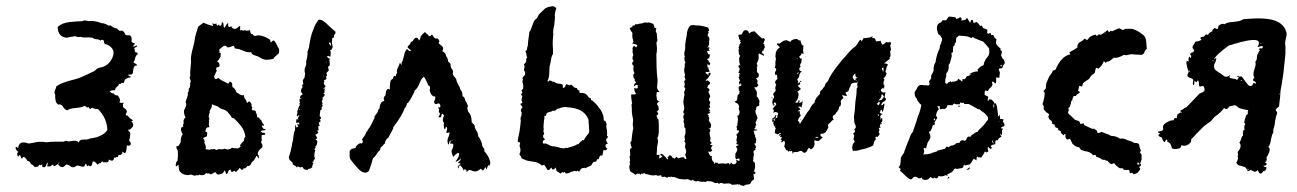

<svg xmlns="http://www.w3.org/2000/svg" viewBox="-20 -566 4228 626"><path d="M32 -80Q29 -87 33 -87Q35 -87 39 -83Q42 -110 73 -98L86 -100L101 -103Q119 -105 130 -102Q144 -104 157 -104H186Q188 -104 194 -107Q200 -105 206 -105L212 -106L218 -107Q233 -108 237 -101Q238 -111 252 -111H262Q269 -112 272 -114L288 -117Q296 -118 304 -122Q323 -130 330 -142Q329 -181 299 -211Q295 -210 289 -211L285 -213L281 -214Q277 -214 274 -210L273 -211Q272 -212 271 -213.5Q270 -215 269 -217Q265 -214 262 -217L259 -219L256 -221Q251 -218 243 -216L228 -214Q207 -213 199 -206Q194 -208 191 -211L188 -214L185 -219Q178 -228 170 -225Q162 -230 161 -240L160 -248V-258Q156 -262 159 -271L162 -278L164 -285Q179 -295 204 -302L226 -308Q240 -312 246 -315L266 -324L287 -334L291 -337L294 -340Q297 -343 303 -345Q333 -349 346 -377Q360 -407 328 -421Q318 -421 319 -433L316 -435L313 -436Q310 -438 308 -433Q303 -438 295 -438L288 -439Q284 -441 282 -443L272 -444H263Q251 -443 243 -446Q232 -444 226 -448L212 -446L198 -443Q169 -445 168 -478Q181 -491 206 -494L228 -496L249 -497Q252 -500 259 -499L265 -498L270 -497Q287 -500 313 -490Q317 -491 326 -487L333 -483Q337 -482 341 -483Q349 -475 362 -473Q363 -470 371 -465Q378 -468 382 -464Q387 -459 388 -454Q390 -451 395 -451H402Q411 -450 409 -429Q410 -428 415 -426L417 -425H419Q420 -424 419 -422Q418 -420 413 -415Q416 -414 420 -415L423 -417L426 -418Q428 -414 423 -412L420 -411L418 -409Q420 -399 420 -397L423 -395H426Q429 -394 429 -389Q424 -387 421 -378L419 -370Q417 -365 415 -364Q417 -360 421 -359L424 -357L427 -354L425 -352H422Q418 -352 418 -348Q416 -346 415 -342L414 -335Q414 -326 409 -323H399Q397 -320 402 -318L405 -317Q407 -315 405 -313Q402 -314 397 -312L393 -310L389 -308Q387 -306 386 -303L385 -299Q384 -298 382 -295Q376 -297 375 -294L373 -293Q371 -291 368 -293Q368 -291 366 -287L361 -283Q354 -276 356 -272Q342 -272 338 -268Q342 -262 351 -261Q355 -254 364 -255L367 -250L370 -245Q373 -237 369 -233Q376 -228 383 -232Q378 -218 384 -214L387 -212L390 -210Q392 -208 394 -202L392 -198L390 -193Q390 -188 397 -189Q399 -184 404 -180L409 -177L414 -173L408 -171Q417 -162 413 -153L409 -149L406 -146Q404 -142 399 -144Q397 -139 403 -136Q406 -131 404 -123L403 -115L401 -107Q408 -102 406 -95Q404 -89 394 -92Q393 -91 393 -85L392 -77Q391 -67 386 -67Q385 -67 384 -68L380 -72Q379 -71 379 -69L378 -65L376 -63L373 -61Q370 -60 366 -61Q366 -54 363 -54H359Q358 -54 356 -51Q353 -55 352 -51L351 -48L350 -45Q348 -42 345 -42Q342 -42 335 -46Q334 -37 329 -37H324Q320 -37 318 -36Q313 -44 308 -34H304Q299 -29 298 -29L293 -35Q288 -40 283 -40L281 -34L279 -27Q275 -21 269 -27Q264 -22 263 -26L262 -30Q260 -32 259 -32Q257 -30 255 -23Q250 -22 246 -23L243 -24L239 -25Q231 -28 226 -23Q218 -18 211 -23L205 -27L196 -30Q188 -21 183 -21Q176 -21 169 -31Q167 -31 165 -29L161 -26Q155 -21 153 -29Q150 -29 148 -27L147 -26L146 -25Q144 -22 133 -24Q137 -30 135 -36Q133 -34 132 -32L131 -29L130 -26Q126 -19 121 -21Q116 -22 118 -30L114 -28Q111 -27 110 -28Q108 -30 106 -26L105 -24L103 -23Q102 -23 94 -21L91 -24L88 -27Q85 -30 81 -31L79 -35L77 -38Q75 -40 69 -42Q67 -46 66 -47L61 -53Q54 -57 52 -48L49 -51L48 -55Q46 -60 44 -61L42 -58L39 -55Q36 -60 36 -64Q36 -69 41 -71Q35 -72 32 -80ZM173 -38Q170 -34 170 -32Q173 -32 173 -38Z M676 -224 690 -219Q695 -214 702 -211L709 -209L716 -206L722 -201L727 -195Q734 -187 736 -182L740 -181L743 -180L755 -168L766 -155Q778 -139 780 -120Q778 -119 776 -114V-111L775 -107Q767 -99 762 -92Q767 -89 762 -86L759 -84L755 -82L745 -83L735 -84Q734 -81 730 -80H726L724 -78L717 -80Q712 -82 709 -80L703 -79L697 -80Q690 -80 687 -77L683 -78L680 -80Q677 -81 673 -79Q671 -79 670 -80Q663 -76 650 -80Q654 -87 646 -101Q650 -105 642 -116L649 -119L655 -122V-127L656 -132Q654 -137 649 -137L651 -143L653 -148Q656 -152 663 -151Q661 -157 661 -158V-164Q663 -170 661 -173Q661 -174 662 -176Q663 -178 663 -179L662 -180V-182Q662 -185 660 -185L661 -189L662 -194Q662 -197 664 -199Q663 -202 664 -205L666 -209L669 -214Q671 -220 671 -226ZM828 -155 826 -156Q827 -156 827 -157Q829 -156 828 -155ZM884 -417 880 -425Q875 -434 872 -434Q869 -434 863 -427Q861 -433 860 -437Q842 -449 823 -451L818 -450L812 -449Q805 -449 804 -455Q799 -453 797 -459L796 -463L795 -468Q785 -464 778 -468Q774 -465 771 -467L767 -468Q765 -468 763 -466V-481Q760 -481 758 -479L754 -475Q748 -471 744 -472Q733 -475 735 -481Q727 -476 725 -479Q724 -480 724 -484V-491Q721 -490 717 -484L715 -480L712 -475Q711 -476 709 -480V-485Q709 -492 704 -494Q702 -486 701 -483Q697 -480 692 -486L689 -482L686 -485V-488L685 -490Q682 -487 679 -488L675 -489L672 -490L674 -485L675 -481Q661 -484 643 -492Q642 -491 640 -489.5Q638 -488 634 -485Q630 -482 626 -479L623 -468L619 -456Q616 -447 614 -431L610 -414L606 -398Q601 -378 603 -364L601 -342Q599 -328 601 -319Q597 -315 599 -310L601 -305L602 -300L600 -295V-288Q600 -281 595 -276Q597 -268 592 -264Q594 -258 590 -248L587 -240Q587 -239 586 -236Q586 -234 585 -233Q589 -227 586 -219L583 -212L580 -206Q579 -194 585 -183Q576 -176 579 -165L578 -162L577 -159Q576 -157 578 -153Q569 -152 570 -143Q570 -141 572 -135L574 -131L576 -128Q569 -122 569 -102L566 -97L564 -93Q561 -88 556 -90Q554 -84 557 -80L559 -76L560 -73V-57L559 -42Q553 -39 553 -25Q555 -23 557 -25L559 -27L562 -29L563 -19L564 -11Q569 -1 581 3Q594 7 601 3L606 4L611 6Q616 8 620 5Q626 7 632 3L633 5H640Q648 5 652 -2Q657 1 662 -1Q665 4 671 1L676 -2L682 -5Q687 3 691 3Q692 4 704 0Q708 -2 713 -11L715 -5L717 0Q720 4 723 -3L725 -9Q726 -11 730 -13Q731 -14 731.5 -13Q732 -12 732 -11L733 -9V-7Q737 -4 744 -9L747 -7L749 -5Q758 -13 762 -19Q769 -6 775 -18Q779 -16 782 -19L784 -22L787 -25Q796 -23 801 -37Q810 -43 816 -58Q817 -58 819 -56L820 -54Q821 -52 824 -49Q825 -59 820 -64Q821 -76 835 -85Q837 -90 835 -95Q833 -99 831 -102L833 -107Q835 -110 833 -112V-125L836 -126H840Q843 -125 845 -130L843 -132L842 -133H838Q835 -132 830 -138L836 -141H840Q844 -141 847 -145L839 -146L837 -149L835 -152Q833 -156 834 -157H836L838 -156Q839 -154 841 -159L838 -162L835 -166Q832 -170 832 -175Q828 -175 826 -180Q823 -184 818 -184Q819 -191 814 -200Q815 -204 810 -206H806L802 -207Q800 -209 801 -212L803 -216Q800 -218 800 -221V-227Q795 -235 794 -235Q791 -236 785 -230Q784 -237 782 -240L780 -242L779 -244Q775 -247 776 -254L774 -256Q768 -254 762 -258L756 -262L751 -265Q746 -279 738 -282L737 -287V-293Q736 -298 729 -300L727 -297L724 -293L718 -296Q714 -298 713 -299Q695 -307 693 -312L690 -311L687 -309Q684 -308 682 -308Q681 -309 679 -313L678 -317Q680 -322 687 -336Q684 -338 685 -341V-343L686 -346L689 -347H692Q695 -348 696 -351Q696 -363 688 -365L694 -373L699 -381V-386L700 -391Q699 -396 694 -394L695 -396L696 -399Q696 -401 694 -403L699 -408L704 -412Q709 -417 713 -417Q717 -417 723 -411Q729 -412 742 -417Q744 -414 746 -408Q749 -408 759 -406L772 -401Q787 -394 799 -396Q800 -389 809 -386L818 -383Q824 -381 825 -380Q836 -372 848 -371L860 -372L871 -374Q875 -381 880 -384L889 -392L890 -397V-402Q891 -406 888 -410Q885 -412 884 -417Z M923 -58Q927 -68 928 -75L930 -84L932 -93V-96L933 -100Q933 -104 935 -106Q935 -110 937 -124Q938 -135 942 -142Q942 -155 943 -160Q945 -156 947 -150L950 -152L953 -154Q949 -156 950 -163L953 -161L955 -159Q957 -161 956 -162L955 -164V-166H950Q947 -165 945 -167L946 -172V-177H950L953 -176Q953 -177 951 -181L954 -186L956 -190Q955 -192 952 -189L950 -187L949 -186Q947 -188 948 -192L949 -195L950 -198Q948 -204 952 -210L953 -214L954 -217Q956 -222 959 -224Q954 -227 955 -228L957 -229L959 -231Q955 -235 957 -243L959 -244L963 -245Q962 -246 960 -246Q959 -247 958 -247Q959 -256 966 -257Q967 -261 961 -267Q961 -272 963 -276L964 -279L966 -281Q968 -283 964 -289Q965 -290 967 -290L969 -291Q967 -301 967 -303L970 -309Q975 -314 973 -318Q976 -322 974 -330Q972 -336 974 -344L977 -351L979 -358Q977 -362 979 -370L981 -377L982 -383V-386L983 -390Q983 -395 982 -396L984 -401L986 -407Q989 -415 988 -417Q993 -446 997 -458L1001 -468L1005 -479Q1010 -490 1016 -498Q1022 -509 1045 -489L1053 -481L1062 -473Q1064 -471 1067 -468.5Q1070 -466 1071.5 -464.5Q1073 -463 1074 -463Q1074 -454 1069 -452Q1070 -449 1068 -445Q1067 -441 1063 -442V-435L1062 -429Q1062 -423 1064 -417Q1065 -414 1064 -410L1062 -407L1060 -403H1056Q1059 -398 1058 -392V-387L1057 -382Q1055 -380 1054 -382L1052 -383Q1049 -385 1046 -381L1050 -377L1053 -376L1055 -375V-372Q1054 -371 1054 -370L1055 -361V-352Q1049 -350 1050 -346L1051 -341L1052 -336L1050 -334L1048 -332L1044 -328L1045 -325L1046 -321Q1046 -317 1042 -316Q1049 -308 1036 -304Q1039 -299 1035 -295Q1035 -294 1038 -289L1040 -287Q1041 -286 1041 -283L1038 -280L1036 -279L1033 -276L1036 -277H1037L1041 -278Q1038 -275 1038 -272V-268Q1039 -264 1035 -261Q1035 -259 1037 -259H1039Q1038 -251 1032 -249V-242Q1030 -236 1029 -235L1030 -233L1031 -231Q1033 -229 1031 -227Q1029 -226 1031 -224L1032 -222V-220Q1027 -218 1029 -209Q1024 -207 1024 -205V-202Q1024 -199 1023 -198V-192Q1021 -189 1023 -187L1024 -186L1026 -184Q1029 -180 1022 -176L1024 -174L1026 -171Q1015 -165 1023 -157L1017 -154Q1019 -152 1018 -148V-145L1019 -142L1017 -141Q1015 -140 1014 -140Q1015 -138 1016.5 -136Q1018 -134 1018 -133Q1012 -128 1008 -127Q1013 -120 1014 -115Q1012 -113 1009 -112Q1009 -109 1013 -109Q1015 -107 1014 -100Q1013 -92 1008 -88Q1010 -86 1008 -83L1006 -81L1005 -78L1007 -77L1008 -76L1006 -69L1005 -63Q1004 -56 1007 -49Q1007 -48 1003 -44Q1004 -42 1002 -40L999 -38L997 -37Q999 -36 1000 -36Q1001 -35 1002 -35L999 -28Q997 -22 998 -20Q996 -20 993 -17L990 -16H988Q984 -15 983 -12Q969 -12 967 -21Q966 -21 966 -22Q960 -20 959 -20L957 -21L955 -22Q951 -25 946 -20Q946 -24 943 -25L939 -27Q933 -30 934 -36Q918 -47 923 -58ZM1052 -425Q1058 -417 1059 -416Q1061 -420 1056 -428Q1055 -428 1054 -427Q1053 -426 1052 -425ZM957 -211Q956 -211 954 -209L956 -208Q958 -210 957 -211ZM1044 -364V-362Q1045 -361 1046 -361L1045 -363ZM1035 -317Q1036 -318 1037 -318Q1035 -320 1034 -319Q1035 -318 1035 -317Z M1575 -25 1572 -28 1569 -21Q1567 -15 1567 -13L1563 -21L1560 -18L1559 -15Q1558 -13 1556 -11Q1552 -9 1548 -16Q1537 -7 1529 -7Q1524 -7 1512 -12Q1508 -12 1501 -5V-9Q1501 -12 1502 -12Q1502 -11 1498 -11L1496 -17L1495 -14Q1493 -12 1492 -10Q1490 -15 1486 -21Q1481 -27 1480 -27Q1477 -27 1475 -16Q1473 -20 1472 -23H1475V-27Q1488 -33 1474 -35Q1473 -36 1475 -38L1478 -40Q1483 -44 1482 -50Q1474 -39 1465 -39Q1473 -49 1476 -58Q1479 -67 1474 -67Q1468 -67 1458 -54L1456 -59L1454 -64Q1452 -72 1452 -74L1456 -83Q1458 -89 1458 -91Q1459 -95 1456 -97Q1453 -99 1448 -97Q1448 -101 1450 -107Q1447 -108 1445 -103L1444 -98L1443 -94Q1437 -101 1440 -114L1444 -124L1446 -135Q1435 -130 1435 -135L1436 -138L1437 -142Q1439 -146 1437 -151Q1432 -154 1432 -145Q1427 -145 1427 -154V-161Q1427 -164 1428 -165Q1423 -170 1424 -177L1425 -183L1428 -189Q1427 -191 1424 -194Q1423 -195 1422 -195L1420 -193L1419 -188Q1418 -181 1410 -184V-186L1411 -188Q1417 -195 1413 -198L1412 -199L1411 -201Q1410 -203 1412 -208L1411 -210L1410 -212Q1409 -215 1410 -218Q1412 -214 1414 -216Q1416 -216 1416 -220Q1416 -222 1414 -226Q1413 -229 1408 -229Q1398 -222 1395 -234Q1403 -251 1397 -252H1393L1389 -255Q1383 -260 1381 -272Q1383 -278 1382 -282Q1381 -286 1376 -288Q1371 -303 1362 -316Q1353 -309 1349 -297Q1342 -278 1332 -271Q1332 -267 1321 -247Q1311 -229 1307 -229Q1307 -227 1305 -221Q1303 -216 1300 -214Q1290 -187 1262 -151V-147L1254 -132L1246 -117Q1236 -111 1235 -98L1233 -97Q1231 -96 1231 -95L1228 -91Q1223 -86 1221 -85L1220 -81L1219 -77L1213 -71L1208 -64Q1203 -55 1196 -50Q1190 -27 1183 -9Q1177 -3 1171 -3Q1159 -3 1146 -18L1141 -24L1135 -31Q1127 -41 1126 -42Q1120 -48 1120 -57V-74L1127 -81Q1127 -80 1132 -82L1136 -83H1139Q1140 -90 1147 -95Q1154 -101 1160 -98Q1166 -105 1160 -111L1164 -117L1169 -124Q1174 -132 1175 -137Q1176 -137 1178 -139Q1179 -140 1179 -143Q1185 -149 1189 -157L1193 -165L1197 -173L1198 -176L1200 -179Q1202 -183 1201 -186Q1203 -189 1206.5 -194Q1210 -199 1211 -200L1212 -203L1213 -207Q1214 -211 1218 -213Q1217 -220 1221 -228Q1225 -236 1233 -237Q1228 -249 1237 -255V-258L1238 -263Q1238 -264 1238.5 -267Q1239 -270 1240 -271Q1244 -279 1251 -274V-284L1252 -295Q1253 -307 1261 -309L1262 -313L1264 -317Q1266 -320 1271 -317Q1270 -323 1275 -328Q1272 -334 1277 -345L1281 -353L1284 -362Q1290 -351 1290 -357Q1290 -358 1289 -361Q1293 -367 1294 -372L1297 -384Q1300 -400 1307 -406Q1308 -406 1310 -404L1312 -402L1313 -401L1314 -400H1316Q1318 -398 1320 -402Q1313 -407 1309 -411Q1308 -415 1317 -422Q1318 -430 1326 -432Q1331 -443 1338 -443Q1343 -443 1346 -434Q1348 -435 1350 -440L1351 -444L1352 -448L1358 -455L1366 -462Q1368 -457 1371 -456L1375 -453Q1376 -452 1378 -449Q1381 -447 1383 -449Q1385 -449 1385 -451Q1387 -453 1389 -453Q1395 -442 1399 -441L1402 -440L1404 -441Q1409 -441 1413 -431Q1407 -425 1417 -419Q1423 -415 1424 -412Q1426 -406 1422 -399Q1435 -393 1434 -383Q1440 -379 1441 -365Q1451 -359 1449 -351Q1449 -350 1451 -344L1455 -339Q1459 -334 1456 -326Q1458 -320 1460 -317L1464 -313L1467 -309Q1469 -299 1472 -294L1479 -281Q1479 -278 1481 -274L1484 -270Q1488 -265 1488 -252Q1495 -251 1497 -238Q1501 -234 1506 -220Q1503 -217 1504 -211L1505 -207L1506 -202Q1518 -192 1518 -167L1521 -164L1525 -160Q1529 -156 1528 -150L1531 -144L1535 -137Q1539 -130 1539 -122Q1543 -118 1548 -107Q1553 -94 1552 -91L1554 -87L1557 -83Q1561 -78 1559 -73Q1573 -59 1578 -39Q1580 -33 1575 -25ZM1454 -110 1452 -108Q1454 -106 1454.5 -106.5Q1455 -107 1454 -110ZM1377 -446 1376 -447Q1375 -446 1376 -446L1378 -444Q1378 -445 1377 -446ZM1480 -77 1478 -78Q1478 -77 1480 -77Z M1901 -137 1899 -131 1891 -121Q1885 -113 1884 -109H1879L1876 -106L1872 -103Q1867 -98 1866 -95L1865 -96H1863Q1860 -95 1858 -93Q1856 -92 1845 -88L1837 -86L1829 -83L1827 -84H1824Q1819 -81 1812 -83L1806 -84L1800 -86L1791 -88Q1788 -89 1782 -89L1774 -91L1767 -95L1760 -98H1750V-107L1752 -108L1757 -112L1752 -117L1751 -118V-126L1754 -128V-131L1752 -137V-143L1754 -146L1752 -147Q1752 -152 1752.5 -161Q1753 -170 1754 -175Q1756 -183 1755 -187V-189L1760 -188L1761 -192L1762 -196Q1764 -199 1772 -201L1777 -202L1782 -205H1789Q1791 -205 1791 -206Q1798 -213 1805 -213Q1812 -217 1824 -217L1833 -216L1843 -215Q1887 -209 1899 -175V-167L1900 -159Q1900 -147 1901 -143ZM1956 -111 1959 -115 1963 -120 1959 -123Q1960 -129 1959 -141L1958 -146L1957 -151Q1956 -155 1958 -161L1956 -166L1954 -171Q1953 -172 1951 -172Q1950 -173 1949 -173L1948 -178V-182L1947 -189Q1941 -204 1939 -207L1935 -212L1931 -217L1927 -223L1920 -230Q1913 -238 1907 -240L1906 -246L1904 -247H1901Q1894 -257 1889 -260Q1884 -263 1879 -263H1874L1869 -264V-271L1866 -272H1864Q1862 -278 1860 -279Q1854 -279 1850 -283L1846 -287L1842 -290L1836 -288L1831 -290Q1827 -292 1826 -291L1824 -288L1823 -284Q1821 -281 1817 -279Q1814 -281 1815 -284V-288L1813 -291Q1807 -293 1804 -293Q1794 -293 1786 -300Q1785 -299 1783 -299L1778 -302L1772 -304L1770 -302L1767 -300H1766L1765 -302Q1771 -312 1771 -334L1772 -350Q1773 -354 1774.5 -360.5Q1776 -367 1776 -368L1777 -374L1778 -379Q1780 -386 1783 -390V-406L1782 -422Q1782 -436 1784 -454Q1782 -464 1787 -484Q1790 -507 1789 -516Q1789 -527 1794 -539Q1787 -548 1777 -545L1767 -543L1758 -539Q1749 -531 1738 -520L1735 -515L1732 -509Q1728 -503 1725 -502Q1720 -497 1719 -492L1715 -481Q1710 -466 1706 -462Q1706 -461 1704.5 -450Q1703 -439 1702 -432L1701 -418L1700 -414L1699 -412L1698 -404L1697 -402H1696L1693 -399L1696 -391Q1696 -384 1699 -378Q1697 -376 1696 -376Q1696 -367 1695 -364L1692 -360L1688 -356Q1691 -351 1690 -347L1688 -337L1690 -334L1692 -332V-323L1690 -320L1687 -317L1685 -314L1683 -311Q1685 -309 1685 -306Q1684 -304 1684 -303Q1683 -302 1683 -301L1686 -289V-284V-278L1683 -274L1680 -270L1682 -268L1683 -265Q1680 -258 1678 -256L1681 -255L1683 -254L1682 -247L1680 -240L1681 -238L1682 -235Q1684 -232 1682 -230L1676 -227L1677 -226Q1678 -224 1680 -221.5Q1682 -219 1684 -217Q1679 -211 1678 -207Q1679 -206 1679 -202L1681 -199L1680 -189L1679 -186Q1676 -181 1678 -173L1677 -162L1674 -138L1669 -114L1668 -104L1676 -101L1674 -90Q1680 -75 1674 -65V-61Q1680 -56 1680 -50L1696 -43Q1703 -41 1718 -39Q1736 -37 1747 -26L1751 -28H1754L1756 -27L1765 -12H1768L1770 -11L1773 -15L1777 -19H1779Q1779 -15 1780 -14H1787L1788 -16Q1790 -18 1792 -20Q1794 -12 1795 -8L1802 -4L1808 0L1813 -5Q1815 -4 1816 -4L1818 -3L1821 -6L1823 -3L1825 0L1830 -1L1835 -2Q1839 -3 1839 -5L1855 -9L1857 -8L1859 -7L1862 -10L1865 -8L1868 -6L1872 -12L1876 -17L1886 -19L1888 -18L1889 -17Q1891 -19 1895 -21L1907 -26Q1912 -35 1915 -38L1920 -39H1924Q1926 -46 1927 -47H1932L1934 -53L1936 -58L1940 -59H1944L1946 -68L1947 -76H1954Q1959 -78 1960 -81L1958 -83L1956 -85Q1953 -89 1955 -95Q1958 -96 1962 -98Q1956 -105 1956 -111Z M2454 -392 2471 -384Q2472 -391 2463 -393Q2466 -396 2466 -401H2470V-404L2471 -407L2473 -410Q2475 -413 2472 -416Q2473 -420 2472 -421.5Q2471 -423 2468 -422Q2472 -430 2471 -431Q2475 -435 2473 -439Q2469 -444 2465 -440L2452 -452L2440 -464Q2427 -463 2422 -456Q2422 -457 2421 -460Q2421 -462 2420 -463Q2414 -471 2406 -466Q2401 -462 2399 -454L2392 -453Q2388 -453 2387 -449Q2389 -447 2389 -444L2390 -441Q2388 -439 2395 -434L2392 -431Q2394 -430 2396 -426Q2393 -425 2391 -420L2390 -416L2388 -412Q2390 -410 2389 -407L2388 -404L2389 -392Q2389 -387 2394 -384Q2389 -379 2390 -370L2391 -361L2394 -353L2391 -354L2389 -355L2388 -347Q2391 -344 2392 -342Q2390 -331 2387 -329Q2388 -329 2389 -328L2391 -327Q2393 -326 2395 -324H2389Q2393 -319 2388 -314Q2389 -312 2390.5 -308Q2392 -304 2393 -302Q2389 -301 2389 -295Q2391 -291 2393 -289Q2395 -295 2395 -296Q2399 -287 2395 -286L2391 -285L2388 -281L2389 -273L2392 -266H2390L2391 -263Q2391 -261 2389 -259Q2386 -258 2385 -255L2384 -248Q2384 -238 2380 -237L2376 -235L2375 -234L2379 -231L2382 -230L2387 -226L2389 -222L2390 -218L2389 -214V-210L2390 -207Q2394 -198 2387 -189H2384V-187Q2388 -180 2384 -162Q2386 -158 2381 -153Q2384 -149 2382 -141Q2386 -142 2388 -140.5Q2390 -139 2389 -136L2385 -131L2380 -126Q2385 -124 2382 -115L2381 -109Q2381 -104 2384 -103Q2380 -100 2381 -96L2389 -94Q2387 -92 2379 -88Q2386 -81 2383 -75L2381 -70L2377 -64L2378 -59L2377 -54Q2379 -47 2381 -46Q2387 -51 2391 -48V-44Q2391 -42 2390 -41L2387 -42L2385 -43Q2383 -45 2380 -44L2382 -38L2379 -33L2378 -32Q2378 -33 2377 -32Q2373 -29 2369 -31L2366 -33L2363 -37Q2362 -31 2358 -29Q2358 -32 2357 -33.5Q2356 -35 2354 -34L2350 -33L2346 -32Q2339 -34 2329 -33L2323 -32Q2320 -32 2319 -36Q2316 -34 2312 -37V-35L2311 -33Q2309 -31 2308 -31Q2311 -36 2304 -40L2305 -41Q2302 -41 2301 -48Q2300 -54 2301 -57L2298 -58H2295V-60L2293 -62L2292 -64L2290 -69Q2288 -70 2290 -72L2296 -71L2298 -72L2300 -73L2301 -75Q2302 -76 2302 -77Q2297 -80 2299 -85L2301 -89L2304 -93Q2296 -92 2295 -96Q2301 -98 2300 -101L2297 -104L2295 -107Q2298 -115 2294 -126V-130L2293 -133Q2293 -136 2296 -138Q2294 -140 2297 -144H2295L2293 -145Q2290 -145 2290 -147Q2295 -145 2298 -152Q2299 -158 2298 -162L2294 -168L2291 -173Q2293 -180 2292 -183L2290 -185Q2289 -186 2291 -190H2290L2288 -192Q2286 -194 2288 -195L2292 -196Q2294 -197 2296 -199L2293 -201H2290L2296 -204Q2292 -210 2290 -213Q2297 -214 2295 -220L2293 -225Q2294 -226 2295 -229Q2296 -232 2296 -233Q2296 -234 2295 -234L2294 -236L2293 -237L2292 -238Q2290 -244 2295 -249Q2296 -254 2294 -256L2293 -259L2292 -261Q2289 -265 2291 -270L2292 -271L2294 -272Q2292 -278 2285 -281Q2289 -284 2288 -288Q2295 -289 2295 -298L2292 -300L2289 -303Q2284 -305 2282 -301L2281 -305L2283 -306L2285 -308L2289 -312L2291 -316L2294 -320Q2298 -324 2296 -329Q2292 -329 2290 -327Q2289 -324 2290 -320L2287 -323L2283 -326Q2280 -328 2281 -332Q2287 -329 2295 -334Q2292 -335 2290 -341V-344L2288 -348L2286 -346L2285 -347L2286 -349L2288 -351L2286 -353Q2284 -354 2286 -356L2290 -355L2292 -353Q2297 -358 2295 -361L2292 -364L2290 -368Q2286 -372 2285 -374Q2291 -374 2293 -379L2294 -384L2295 -389Q2290 -387 2288 -392L2286 -396L2285 -400Q2293 -400 2294 -401Q2293 -402 2291 -405V-407L2293 -408Q2294 -410 2292 -412L2286 -411Q2292 -417 2292 -425V-432L2293 -439Q2293 -441 2291 -445L2289 -448L2286 -449L2288 -451V-455Q2288 -458 2291 -459L2288 -463Q2293 -465 2292 -469L2290 -473L2289 -476Q2264 -484 2251 -483Q2238 -485 2235 -484Q2228 -483 2223 -471L2220 -461L2219 -450L2216 -435L2214 -419V-409Q2214 -404 2212 -398Q2211 -395 2211 -390Q2211 -386 2213 -382Q2211 -378 2211 -376L2212 -373V-370Q2211 -369 2213 -366L2214 -364L2215 -362Q2211 -358 2213 -352Q2210 -340 2211 -332L2213 -324Q2215 -319 2211 -317Q2213 -314 2215 -305Q2210 -303 2211 -299L2213 -290Q2210 -285 2211 -281Q2215 -280 2214 -276L2213 -273V-269H2211V-265Q2210 -261 2212 -259Q2212 -258 2210 -248L2208 -236Q2208 -230 2209 -225L2211 -213L2210 -207L2208 -203Q2206 -197 2212 -195Q2208 -191 2208 -186Q2207 -182 2210 -177Q2208 -171 2209 -167L2211 -162V-157Q2210 -151 2215 -147V-142Q2214 -138 2215 -138Q2216 -135 2214 -127Q2213 -126 2213 -125Q2212 -123 2212 -122Q2212 -116 2213 -112Q2214 -112 2213 -109L2212 -107L2211 -105Q2218 -100 2213 -89L2217 -74Q2218 -67 2213 -61L2216 -57L2217 -52L2218 -48Q2212 -46 2210 -53Q2206 -54 2203 -53L2198 -52Q2192 -49 2189 -51Q2189 -53 2187 -55Q2183 -53 2178 -48Q2177 -52 2172 -52Q2170 -59 2163 -60L2160 -56L2157 -54Q2156 -52 2159 -47H2155L2152 -51L2149 -55L2145 -58L2142 -62Q2137 -65 2134 -64Q2132 -60 2135 -59Q2137 -57 2141 -58L2138 -55L2135 -52Q2130 -49 2129 -50Q2131 -58 2129 -63Q2127 -59 2122 -61H2121V-66L2122 -75V-85L2124 -95Q2127 -109 2123 -116Q2128 -121 2128 -143V-161L2127 -176L2125 -178L2123 -180Q2123 -183 2122 -185L2120 -189Q2124 -190 2126 -195Q2127 -199 2121 -201L2128 -209L2127 -215Q2127 -219 2126 -220Q2121 -225 2123 -230Q2124 -230 2125 -232L2126 -234L2131 -236Q2130 -236 2127 -237L2124 -238Q2121 -241 2121 -249L2120 -255L2121 -261Q2119 -266 2126 -266L2129 -265L2130 -267Q2126 -270 2124 -275Q2121 -280 2123 -288Q2125 -306 2123 -314Q2120 -340 2120 -389Q2124 -405 2120 -427Q2125 -433 2123 -438L2121 -459Q2118 -460 2118 -466L2120 -474Q2115 -475 2113 -477V-482Q2111 -487 2108 -489Q2107 -489 2105 -490Q2103 -491 2100.5 -491.5Q2098 -492 2096 -493Q2090 -491 2082 -493L2074 -490Q2071 -489 2065 -489Q2060 -486 2050 -487V-483H2046Q2041 -483 2042 -479L2037 -476L2033 -474L2035 -469L2038 -464Q2042 -460 2042 -456Q2041 -449 2042 -443L2044 -436L2045 -429Q2045 -428 2041 -425L2046 -423L2050 -422Q2057 -420 2058 -418L2056 -414L2054 -411L2052 -413Q2049 -415 2047 -417Q2045 -415 2042 -409L2043 -403L2042 -397Q2043 -392 2045 -386Q2042 -382 2042 -375Q2044 -369 2046 -367Q2036 -359 2046 -351Q2043 -336 2049 -327Q2044 -325 2045 -318Q2045 -311 2050 -308Q2047 -304 2054 -297Q2045 -290 2047 -284L2051 -287L2053 -289Q2056 -290 2061 -287Q2057 -284 2060 -280Q2059 -276 2048 -279Q2047 -269 2054 -260L2051 -259L2049 -258H2038V-248Q2040 -235 2041 -228L2039 -225L2040 -213V-201Q2042 -184 2044 -178V-170L2043 -162Q2043 -156 2045 -148Q2043 -142 2041 -127L2040 -117L2039 -107Q2036 -102 2035 -102Q2038 -88 2040 -84Q2032 -82 2034 -71L2035 -62Q2035 -56 2032 -55Q2035 -48 2034 -42L2033 -36L2034 -30Q2031 -25 2032 -19L2033 -14L2034 -8L2042 -3L2052 4L2059 -1V1L2065 0Q2066 3 2070 3V0H2073Q2074 1 2077 0L2081 -2Q2085 3 2090 2Q2102 6 2109 6L2118 5Q2122 5 2124 7Q2130 7 2136 5Q2136 11 2140 11L2148 10Q2152 14 2157 13Q2158 9 2163 11L2166 13V10H2169L2172 11Q2176 12 2178 11L2183 13L2188 15Q2196 18 2200 18Q2214 20 2222 18L2227 20L2231 22Q2237 24 2239 19Q2241 24 2247 25Q2250 26 2256 24Q2261 27 2265 26L2270 27L2275 26Q2281 29 2286 24L2290 25H2295Q2298 25 2304 27L2309 30Q2311 31 2317 31Q2319 29 2321 31L2323 33H2325Q2330 28 2340 33L2355 32Q2362 32 2367 37Q2368 36 2372 36H2376Q2383 36 2385 34L2387 36Q2392 34 2395 38L2400 39Q2402 40 2405 40L2408 38L2413 36L2422 35Q2428 33 2429 28L2432 23Q2440 21 2438 12L2437 5Q2436 2 2438 0Q2441 3 2442 0Q2444 -2 2442 -6L2437 -7Q2444 -14 2441 -38L2438 -35Q2438 -40 2435 -42Q2437 -46 2436 -50L2437 -56L2438 -62V-65L2437 -68Q2436 -73 2438 -75Q2446 -77 2442 -82Q2446 -83 2444 -90L2441 -94L2440 -99H2445Q2443 -104 2446 -111Q2441 -121 2442 -125Q2438 -130 2439 -134V-135L2438 -137Q2436 -138 2438 -140L2449 -141Q2448 -144 2446 -144H2442Q2439 -144 2440 -148Q2443 -148 2443 -152V-156L2446 -158L2445 -162L2443 -166L2445 -170L2447 -174Q2447 -178 2450 -180L2449 -184L2448 -188Q2446 -192 2445 -194L2443 -201V-206L2445 -208V-211Q2447 -215 2446 -217L2451 -220L2455 -221Q2456 -222 2455 -230Q2458 -235 2454 -242L2451 -248L2447 -252Q2450 -270 2443 -273Q2444 -276 2442 -277L2440 -279L2439 -281L2443 -282L2445 -281Q2446 -280 2453 -288Q2448 -294 2449 -298L2450 -300V-303Q2448 -307 2445 -311Q2453 -313 2453 -316L2454 -320V-326Q2449 -328 2448 -333V-339Q2449 -343 2447 -345Q2452 -351 2447 -359Q2456 -374 2453 -385Z M2523 -411 2513 -421Q2515 -428 2520 -423L2526 -427L2532 -431Q2535 -434 2539 -434Q2544 -436 2547 -434Q2549 -432 2552 -432L2553 -431Q2554 -430 2555 -430Q2557 -428 2559 -432L2560 -434L2562 -435Q2574 -441 2581 -438Q2581 -434 2590 -434L2591 -429L2593 -423Q2594 -419 2600 -417L2599 -412V-408Q2599 -402 2598 -401L2599 -398V-395Q2601 -392 2599 -390L2594 -393Q2592 -385 2586 -382Q2587 -373 2595 -375Q2592 -368 2593 -363Q2585 -351 2591 -349Q2585 -344 2586 -340Q2588 -332 2595 -335Q2587 -327 2586 -321V-318L2585 -315Q2584 -312 2579 -307Q2583 -300 2583 -298L2582 -297Q2580 -296 2582 -294Q2586 -296 2587 -298L2589 -301L2591 -303Q2596 -301 2588 -298Q2592 -292 2581 -286L2584 -283L2586 -281Q2589 -280 2591 -276Q2588 -272 2587 -272L2584 -270L2583 -269L2579 -267Q2586 -263 2583 -252Q2582 -242 2574 -234Q2572 -231 2576 -231L2579 -232H2582L2584 -240Q2590 -238 2585 -230Q2595 -232 2596 -238Q2597 -234 2596 -227L2593 -215Q2590 -220 2582 -218Q2585 -216 2590 -209Q2583 -206 2580 -203Q2586 -204 2587 -203Q2590 -202 2587 -198L2591 -189Q2588 -186 2584 -180L2581 -171Q2582 -170 2586 -170Q2585 -163 2589 -163Q2592 -169 2601 -182L2607 -192L2613 -201L2619 -208L2623 -216Q2629 -227 2636 -231Q2635 -235 2641 -246Q2648 -255 2654 -260Q2651 -265 2657 -271L2661 -275L2664 -279Q2668 -285 2670 -287Q2669 -289 2672 -294L2676 -298L2679 -301Q2688 -324 2715 -357Q2729 -375 2738 -384L2749 -397L2760 -408Q2772 -415 2779 -429Q2784 -437 2787 -436L2788 -435V-433Q2787 -432 2788 -431.5Q2789 -431 2790 -432Q2794 -438 2796 -442Q2802 -441 2817 -444L2819 -445L2821 -446Q2825 -448 2826 -447L2824 -444L2822 -441Q2834 -446 2836 -431L2845 -432L2852 -433Q2851 -427 2858 -420L2864 -424L2869 -429L2873 -428H2876Q2878 -427 2883 -430L2885 -424Q2885 -421 2882 -418Q2884 -418 2883 -414L2884 -410L2885 -406Q2885 -400 2882 -399L2883 -394V-389Q2885 -383 2880 -378Q2882 -376 2881 -374L2872 -367L2867 -363L2862 -359Q2871 -360 2875 -355L2873 -351L2871 -348Q2869 -342 2870 -341Q2864 -330 2871 -327Q2867 -314 2860 -311Q2864 -307 2864 -305L2862 -303L2861 -300Q2860 -296 2861 -290Q2865 -288 2863 -283Q2863 -278 2859 -277Q2858 -276 2858 -279H2860V-280Q2852 -277 2852 -270L2855 -267L2857 -265Q2863 -263 2867 -266Q2866 -262 2864 -249L2867 -246L2869 -242L2867 -239L2864 -236Q2861 -234 2857 -232L2853 -224Q2856 -221 2858 -224L2860 -227Q2861 -228 2864 -228L2863 -221L2862 -215Q2860 -205 2857 -200L2855 -208Q2851 -206 2850 -205V-202L2848 -200L2852 -196L2855 -195L2858 -194Q2852 -193 2850 -186L2851 -180L2849 -175Q2854 -181 2855 -181Q2857 -181 2857 -173L2855 -167V-163Q2853 -162 2852 -162.5Q2851 -163 2852 -165H2855V-168Q2851 -166 2850 -158L2848 -152Q2846 -148 2845 -146Q2848 -144 2847 -141L2845 -134Q2849 -132 2847 -127L2844 -123L2841 -119Q2839 -122 2834 -119L2835 -115L2836 -112Q2832 -109 2830 -103L2827 -92Q2820 -87 2800 -81Q2798 -81 2792.5 -79.5Q2787 -78 2783 -77L2775 -75L2770 -74Q2766 -76 2761 -73L2760 -77L2759 -81Q2757 -86 2760 -90Q2758 -92 2762 -98L2765 -102L2767 -106Q2761 -109 2764 -118L2765 -124Q2763 -129 2761 -130Q2772 -137 2765 -144L2768 -147L2770 -149V-155L2768 -161Q2765 -164 2765 -172V-177L2764 -183Q2767 -200 2769 -235L2772 -256Q2773 -265 2773 -277L2775 -280L2776 -282L2775 -289Q2774 -292 2776 -296Q2762 -298 2755 -292L2753 -285Q2751 -283 2749 -277L2747 -271Q2746 -267 2737 -265Q2737 -260 2739 -258L2741 -257L2742 -254Q2738 -253 2734 -254L2730 -255L2726 -256Q2726 -253 2728 -251L2729 -249L2730 -246Q2722 -241 2721 -235L2722 -229L2721 -222Q2715 -218 2715 -213Q2716 -212 2713 -207L2711 -205L2710 -202Q2706 -200 2705 -196L2703 -193L2700 -191Q2695 -189 2695 -185Q2695 -180 2698 -177L2697 -175Q2696 -174 2694 -174Q2686 -166 2686 -165Q2682 -164 2680 -159Q2679 -157 2681 -151Q2677 -142 2672 -135Q2669 -132 2665 -131Q2664 -130 2662 -130Q2658 -131 2655 -128Q2654 -124 2657 -122L2659 -120L2663 -119Q2652 -108 2650 -107Q2644 -105 2636 -109Q2635 -107 2635 -103V-101L2636 -99Q2636 -93 2633 -87Q2628 -80 2623 -79Q2616 -90 2611 -73Q2604 -66 2601 -68L2597 -71L2593 -74H2588Q2584 -72 2582 -71Q2580 -70 2575 -70Q2569 -73 2563 -64L2564 -69L2563 -72Q2562 -76 2556 -72Q2553 -74 2554 -77H2557V-80L2555 -77L2553 -74Q2552 -72 2550 -70V-73L2547 -76Q2545 -74 2542 -79L2540 -84L2538 -86L2537 -87L2539 -97Q2540 -103 2537 -106Q2536 -108 2533 -105L2531 -103L2528 -102Q2527 -103 2527 -105L2529 -107Q2531 -109 2525 -112L2527 -114L2528 -115Q2530 -118 2529 -119H2523Q2524 -122 2526 -126Q2522 -124 2520 -123Q2520 -129 2523 -129H2525Q2526 -130 2526 -132Q2525 -133 2520 -131L2518 -129L2515 -128L2511 -130L2506 -132L2507 -140Q2507 -145 2510 -148Q2508 -148 2506 -150H2508V-152Q2496 -160 2506 -179L2510 -181L2513 -182Q2516 -185 2514 -188Q2519 -195 2515 -199Q2508 -202 2505 -200L2504 -199Q2502 -198 2501 -199Q2506 -207 2499 -211Q2504 -216 2506 -220Q2511 -223 2511 -227Q2509 -231 2506 -233Q2504 -230 2500 -224Q2498 -230 2498 -233L2499 -238L2500 -243Q2505 -248 2504 -251L2502 -255L2501 -259Q2501 -262 2504 -264L2507 -267Q2509 -269 2509 -273Q2507 -277 2508 -281L2509 -286L2511 -290Q2506 -294 2508 -302L2512 -306L2515 -309L2514 -313V-319Q2512 -325 2508 -321Q2506 -327 2507 -331L2510 -336L2511 -341L2509 -343L2506 -346Q2509 -351 2508 -361Q2508 -364 2508.5 -367Q2509 -370 2509.5 -372.5Q2510 -375 2510 -376Q2508 -378 2508 -383L2509 -388V-392Q2509 -396 2514 -404Q2518 -409 2523 -411ZM2510 -187Q2513 -191 2509 -192Q2507 -186 2504 -183Q2501 -180 2499 -181Q2497 -170 2498 -169Q2499 -168 2502 -169Q2506 -172 2507 -177Q2510 -182 2510 -187ZM2761 -318 2760 -314 2762 -310 2764 -307Q2766 -303 2772 -305L2768 -308Q2770 -310 2771 -310L2773 -311L2776 -312Q2767 -315 2769 -326Q2764 -324 2763 -321ZM2852 -240 2855 -241 2859 -246 2862 -251 2860 -254 2859 -257Q2856 -259 2854 -257Q2854 -246 2844 -239Q2845 -238 2849 -239ZM2841 -225 2844 -223Q2849 -227 2848 -233Q2845 -236 2844 -233L2842 -230Q2840 -228 2838 -228ZM2856 -340 2858 -336Q2859 -334 2859 -332Q2862 -337 2860 -346Q2854 -345 2856 -340ZM2649 -118Q2645 -121 2637 -119Q2643 -115 2649 -118ZM2500 -223V-221L2502 -222L2504 -223Q2506 -225 2506 -226H2500ZM2843 -189 2844 -187 2846 -191 2844 -193 2841 -192ZM2581 -328 2579 -326Q2579 -324 2580 -324L2582 -326L2584 -329Q2584 -332 2581 -329ZM2851 -153 2850 -149H2844L2847 -151ZM2779 -301 2772 -296Q2776 -295 2779 -301ZM2849 -265 2845 -270Q2847 -265 2849 -265ZM2494 -247Q2495 -246 2500 -246Q2499 -249 2494 -247ZM2502 -177 2504 -179 2506 -178 2504 -176Q2502 -174 2502 -175ZM2503 -161 2502 -156Q2505 -159 2503 -161ZM2589 -175 2588 -177Q2592 -177 2590 -174ZM2579 -374 2582 -376Q2579 -378 2579 -374ZM2497 -268H2498L2497 -270Q2496 -270 2496 -269Q2496 -268 2497 -268ZM2772 -305 2771 -301Q2774 -304 2772 -305ZM2605 -382V-383L2607 -384Q2608 -383 2605 -382ZM2510 -158H2509Q2509 -156 2510 -156ZM2516 -144Q2517 -144 2517 -146Q2516 -146 2516 -144ZM2596 -241H2597L2596 -239Q2594 -239 2596 -241ZM2873 -416H2872V-415Z M2910 -21 2912 -24 2915 -28Q2915 -29 2915.5 -32Q2916 -35 2916.5 -40.5Q2917 -46 2917 -51L2919 -55L2922 -60L2928 -69L2929 -74L2931 -79L2935 -90L2939 -100L2944 -112Q2946 -117 2948 -123Q2951 -131 2957 -137Q2958 -143 2963 -156L2966 -165L2969 -174L2971 -181L2973 -187Q2973 -188 2978 -200Q2982 -212 2984 -224L2979 -228L2975 -233Q2971 -237 2969 -244Q2969 -245 2968 -246Q2962 -250 2962 -266L2967 -273L2971 -281Q2976 -290 2986 -289L2995 -288H3001L3007 -287L3009 -289L3011 -291L3010 -296L3009 -301L3013 -306L3016 -311V-320L3020 -327L3024 -335Q3023 -353 3030 -363Q3032 -376 3036 -390L3038 -394L3039 -397Q3039 -400 3042 -404L3044 -410Q3044 -420 3048 -423L3049 -428L3051 -433Q3052 -439 3051 -443H3049Q3048 -446 3046 -450L3043 -452L3039 -455L3037 -462L3035 -470Q3033 -489 3048 -493L3051 -497L3053 -500H3065Q3072 -512 3075 -512L3085 -511L3094 -510L3096 -508L3098 -504Q3105 -506 3111 -510L3113 -508L3115 -507V-503L3114 -499Q3123 -500 3128 -502Q3131 -505 3133 -508Q3135 -504 3138.5 -498.5Q3142 -493 3143 -492L3145 -497L3147 -501H3150L3152 -500L3153 -496V-493Q3155 -491 3156 -492H3158Q3159 -493 3161 -493.5Q3163 -494 3165 -494L3171 -488L3176 -481L3178 -482Q3180 -482 3181 -483L3183 -479L3186 -474Q3187 -474 3191 -472.5Q3195 -471 3199 -469V-463Q3197 -458 3202 -456Q3204 -456 3205 -457L3207 -458L3209 -459Q3210 -458 3212 -451Q3213 -452 3218 -452L3221 -447L3224 -441L3227 -440L3229 -438L3228 -432L3227 -426L3229 -422L3231 -418L3236 -413L3243 -407Q3241 -405 3241 -404L3244 -401L3247 -398Q3245 -388 3244 -385Q3246 -380 3249 -375Q3251 -373 3252 -373Q3258 -362 3255 -358L3253 -356L3252 -354L3250 -352L3249 -348L3248 -344L3242 -343L3236 -342L3238 -335L3240 -329Q3240 -328 3238 -312L3233 -313L3228 -314V-304L3227 -295Q3225 -293 3223 -295L3222 -297L3221 -298Q3220 -298 3219 -299Q3216 -300 3214 -300L3215 -295L3216 -290L3214 -286L3212 -282Q3204 -277 3201 -269L3197 -270L3193 -271Q3190 -270 3190 -257Q3194 -254 3202 -251L3201 -245L3200 -238L3202 -237L3204 -240L3205 -242H3209L3213 -241L3216 -238L3219 -235Q3222 -232 3222 -228L3224 -229H3227Q3231 -220 3232 -208Q3234 -194 3234 -187Q3236 -186 3238 -189V-191H3240Q3240 -181 3241 -178H3246L3252 -177L3250 -169L3252 -166L3255 -162V-156L3252 -154L3249 -153Q3245 -152 3243 -148L3247 -147L3251 -146L3247 -142V-125L3241 -131L3242 -128V-125L3244 -123L3245 -120L3241 -118L3238 -116Q3234 -113 3234 -109H3230L3226 -108Q3225 -105 3225 -96L3213 -93Q3212 -90 3210 -88Q3214 -84 3215 -84L3212 -82L3210 -80L3206 -83L3204 -85L3201 -87Q3199 -77 3203 -73Q3200 -70 3196 -69Q3194 -71 3191 -72Q3188 -64 3179 -52L3175 -53H3172Q3171 -52 3169 -54L3167 -55L3166 -56Q3166 -55 3165 -53Q3164 -52 3164 -51V-43L3159 -46L3155 -49Q3147 -35 3142 -30Q3131 -28 3126 -26L3125 -28L3124 -30L3123 -29Q3122 -28 3122 -27L3121 -23Q3120 -19 3116 -18Q3112 -17 3099 -15Q3098 -15 3097 -16Q3096 -16 3094 -17Q3088 -11 3083 -4Q3080 -4 3076 -1L3072 1L3068 3L3069 5V8L3066 6L3062 5Q3056 11 3040 8L3037 14Q3036 14 3034 15L3032 16Q3029 15 3027 13L3025 14L3022 16L3019 14Q3016 13 3014 11L3010 15Q3009 16 3007 18L3005 19L3001 20L2996 21L2987 18L2986 15L2985 13L2979 16L2977 15H2974Q2973 15 2972 16Q2973 15 2974 15Q2972 13 2965 10Q2962 10 2958 12L2953 18Q2948 20 2943 16L2939 13L2935 10L2925 0L2914 -10L2916 -13L2917 -15L2914 -17Q2912 -19 2910 -21ZM2990 -62 2996 -63H3002L3013 -65L3018 -67L3023 -69Q3031 -71 3034 -72L3036 -74L3037 -75Q3050 -78 3061 -81L3064 -85L3066 -88Q3068 -88 3071 -87Q3072 -86 3073 -86L3077 -89L3080 -91Q3090 -91 3098 -99L3103 -100H3108L3110 -104L3112 -107L3115 -108L3118 -109L3126 -107Q3128 -108 3130 -110L3132 -115Q3133 -119 3139 -121Q3141 -121 3143 -119L3149 -127H3151L3155 -130L3159 -133L3163 -135L3167 -136Q3169 -138 3170 -141Q3172 -142 3172 -143Q3187 -156 3199 -173Q3203 -177 3201 -183Q3198 -190 3189 -198L3180 -204L3173 -210H3169L3153 -219L3138 -227H3124L3122 -231H3119L3117 -230Q3111 -232 3110 -232V-229L3109 -226H3096Q3093 -227 3091 -229L3088 -226L3087 -225Q3086 -224 3086 -223H3069Q3067 -216 3066 -215L3062 -212L3059 -210Q3056 -212 3052 -211L3048 -210Q3045 -210 3044 -211V-220H3036L3039 -214L3040 -212L3041 -210Q3032 -200 3032 -188Q3035 -185 3036 -182L3027 -167L3028 -164V-160L3025 -159L3021 -157L3018 -147L3014 -138H3010V-136L3009 -133Q3011 -132 3013 -126V-122L3014 -119Q3011 -109 3006 -104L3004 -100L3003 -96L3001 -89L2999 -82Q2997 -82 2995 -84Q2994 -84 2993 -83Q2992 -82 2991 -81Q2996 -72 2990 -62ZM3062 -304V-295L3065 -294L3067 -292L3070 -295L3072 -298H3075L3078 -301L3080 -300L3082 -298L3087 -300H3092Q3100 -302 3102 -304L3103 -307L3104 -309L3111 -305L3117 -300L3118 -304V-308H3126L3132 -317L3135 -318L3139 -319Q3144 -321 3145 -324L3144 -325H3142Q3155 -334 3169 -333L3167 -339L3172 -344L3176 -348L3182 -351L3187 -354L3188 -359L3189 -363L3193 -371Q3194 -373 3196 -376Q3198 -378 3198 -378Q3208 -388 3205 -404V-408Q3202 -412 3195.5 -419.5Q3189 -427 3186 -430L3156 -442L3154 -444L3152 -446L3148 -442L3142 -444L3138 -446Q3132 -448 3128 -448L3118 -449H3113L3110 -450H3106L3102 -446L3098 -443L3097 -435V-428Q3096 -428 3095 -427Q3094 -426 3093 -425V-422L3092 -418Q3091 -417 3088 -415Q3087 -410 3087 -396Q3083 -394 3082 -393Q3082 -389 3083 -387V-383Q3081 -373 3077 -360L3075 -357L3073 -354Q3075 -336 3065 -326V-319Q3065 -314 3064 -313Q3062 -309 3062 -304ZM3131 -13 3137 -17 3142 -21V-17L3138 -13Q3135 -12 3131 -13ZM3220 -217 3219 -216 3221 -214Q3222 -221 3221 -227L3218 -221L3219 -219ZM3220 -97Q3219 -103 3215 -109Q3213 -104 3220 -97ZM3026 -173Q3031 -176 3028 -180Q3022 -178 3026 -173ZM3069 16 3071 13 3073 10 3076 13Q3072 17 3069 16ZM3103 -221H3112Q3106 -215 3103 -221ZM3246 -349V-355Q3243 -354 3241 -352Q3242 -351 3246 -349ZM3249 -158Q3247 -159 3245 -161Q3245 -159 3249 -158ZM3141 -325H3142Q3142 -322 3139 -324ZM3238 -171 3236 -169Q3240 -169 3238 -171ZM3092 -21Z M3383 -209V-219Q3382 -223 3379 -227Q3386 -247 3386 -263Q3385 -266 3382 -269L3386 -273L3387 -275L3390 -278V-284L3391 -291Q3391 -295 3392 -296L3395 -303L3398 -310Q3401 -318 3405 -322Q3409 -326 3413 -336L3420 -338L3422 -340Q3440 -383 3470 -389Q3469 -392 3466 -395L3480 -403L3493 -411V-414L3492 -416Q3495 -422 3498 -427Q3509 -432 3516 -440L3520 -438L3524 -435L3527 -438L3530 -442Q3532 -445 3536 -447L3544 -451Q3550 -453 3552 -453L3554 -451L3556 -449L3558 -450Q3560 -452 3562 -454L3566 -453H3570L3581 -460L3591 -468L3593 -465L3596 -461Q3599 -464 3602 -466L3606 -464L3617 -469L3629 -474L3641 -468L3645 -470L3649 -472H3670Q3681 -470 3697 -460L3702 -456Q3703 -455 3705.5 -453.5Q3708 -452 3709 -451Q3716 -443 3717 -431L3718 -420L3719 -407Q3712 -400 3711 -397V-393L3703 -387L3688 -388Q3677 -388 3674 -389Q3667 -390 3657 -387Q3652 -385 3644 -387Q3623 -375 3612 -378Q3605 -373 3599 -368L3595 -366L3589 -365L3585 -361L3582 -364L3580 -366Q3579 -365 3578 -365Q3574 -352 3561 -342L3557 -344L3553 -345Q3553 -343 3552.5 -341Q3552 -339 3551 -338V-336Q3551 -328 3544 -324Q3537 -320 3531 -309L3521 -302L3511 -295Q3510 -292 3508 -284L3504 -285L3499 -286L3498 -282L3497 -278L3496 -274L3495 -270L3501 -266L3499 -263L3496 -261Q3490 -258 3488 -253H3481Q3476 -245 3476 -238Q3474 -238 3473 -237L3471 -227L3468 -217L3466 -216L3463 -214L3464 -211L3465 -207Q3463 -204 3462 -198L3463 -197L3464 -195L3467 -192Q3471 -190 3472 -188L3477 -183Q3483 -176 3488 -174L3493 -173L3498 -171L3501 -166L3503 -161L3508 -163L3513 -164L3515 -158L3528 -152L3541 -146H3548Q3549 -145 3551 -143.5Q3553 -142 3555 -141L3556 -140L3557 -137L3558 -133H3560L3561 -132L3567 -134L3572 -136L3579 -133L3587 -130Q3597 -127 3602 -123Q3619 -123 3631 -114H3643Q3652 -112 3655 -109H3657L3659 -108L3669 -105Q3672 -104 3678 -100Q3686 -100 3689 -99L3691 -98Q3693 -96 3694 -95Q3694 -91 3696 -85L3700 -74L3696 -70L3699 -66L3702 -62V-46L3697 -31H3699L3700 -30Q3702 -27 3698 -25L3696 -23L3694 -21L3696 -19L3697 -17Q3698 -13 3694 -9L3691 -5L3688 -2L3683 0L3676 2L3673 -1L3671 -3L3668 -2L3664 -1L3663 -7L3661 -12H3644L3643 -14Q3641 -16 3639 -18L3632 -17Q3618 -25 3613 -34L3604 -31Q3599 -32 3597 -35L3594 -38L3591 -42Q3590 -41 3585 -43L3582 -45H3579Q3578 -44 3573 -46L3567 -50L3560 -53L3554 -55L3552 -61H3548L3544 -60L3538 -66Q3529 -72 3518 -73Q3516 -74 3505 -77Q3503 -79 3502 -81L3498 -86Q3488 -86 3476 -98Q3476 -100 3474.5 -102Q3473 -104 3471.5 -107.5Q3470 -111 3469 -114Q3463 -111 3459 -111Q3452 -116 3454 -129Q3453 -130 3450 -128L3449 -126L3447 -125L3439 -133Q3439 -138 3438 -139L3435 -140L3431 -141Q3430 -142 3430 -147Q3427 -149 3421 -151L3418 -160L3414 -161L3411 -162Q3411 -173 3403 -175Q3401 -178 3399 -182L3398 -186Q3399 -189 3401 -193L3396 -197L3390 -201L3389 -203L3387 -205ZM3690 -37 3689 -34 3687 -31Q3693 -28 3696 -31ZM3582 -457 3583 -455Q3584 -455 3584 -456Q3583 -457 3582 -457Z M3933 -368 3934 -369H3937L3936 -368L3937 -366Q3933 -367 3933 -368ZM3942 -375 3941 -374 3938 -372Q3945 -388 3987 -418L3995 -420L3999 -421L4004 -423Q4009 -424 4014.5 -425.5Q4020 -427 4024 -428.5Q4028 -430 4031 -430Q4066 -439 4079 -434Q4090 -429 4080 -413H4082L4086 -414L4093 -416Q4100 -416 4096 -409L4092 -408L4089 -409Q4084 -407 4084 -404Q4090 -404 4087 -401L4084 -397Q4082 -394 4083 -393Q4082 -392 4080.5 -390Q4079 -388 4079 -387L4078 -378Q4078 -370 4073 -365Q4075 -357 4073 -351L4071 -344L4069 -337Q4064 -320 4070 -312Q4062 -307 4067 -302L4070 -301L4073 -299Q4076 -296 4074 -293L4067 -296Q4063 -283 4054 -286Q4049 -288 4040 -301L4033 -311L4026 -318Q4025 -315 4019 -317L4016 -318Q4013 -318 4012 -317L4019 -314Q4017 -310 4013 -305Q4010 -309 4003 -309L3999 -310L3994 -311Q3985 -311 3991 -322Q3982 -313 3972 -317Q3970 -318 3959 -327L3952 -331L3945 -336Q3936 -342 3939 -356L3944 -367Q3946 -375 3946 -377ZM4026 -303 4025 -305H4027L4029 -304V-302ZM4093 -425 4091 -424 4089 -423Q4091 -424 4089 -426ZM4151 -261 4152 -260V-258Q4148 -259 4151 -261ZM3863 -376 3857 -382 3855 -374Q3855 -368 3856 -366Q3851 -368 3849 -365.5Q3847 -363 3849 -355Q3850 -352 3852 -342L3854 -336L3856 -332L3857 -336L3861 -334L3856 -332Q3849 -320 3853 -316Q3854 -315 3860 -312L3864 -311L3869 -308Q3871 -304 3870 -299L3869 -294L3870 -289Q3874 -289 3874 -294V-298L3875 -303Q3881 -295 3881 -299H3883V-301L3886 -304L3889 -298V-291Q3889 -286 3891 -284Q3892 -283 3903 -286Q3914 -269 3898 -264L3891 -261L3849 -217Q3841 -214 3836 -209Q3828 -206 3828 -204L3829 -203L3831 -201L3833 -198Q3831 -196 3831 -198L3829 -200L3828 -199Q3826 -197 3824 -196L3821 -194Q3818 -194 3818 -190V-188L3817 -185V-181H3811Q3807 -180 3807 -174Q3805 -174 3800.5 -173.5Q3796 -173 3794 -172Q3787 -169 3782 -166Q3768 -157 3773 -146Q3771 -140 3767 -139L3761 -138L3756 -137Q3755 -135 3757 -133L3762 -132L3760 -129L3758 -127Q3756 -125 3757 -125Q3757 -122 3762 -120Q3767 -117 3769 -118Q3768 -110 3777 -102L3780 -107L3783 -111Q3786 -111 3786 -108V-106Q3785 -105 3787 -103Q3794 -102 3797 -94L3800 -87L3801 -82L3810 -80L3820 -81Q3831 -82 3832 -93Q3837 -90 3844 -91Q3854 -93 3858 -98L3863 -103L3864 -112L3872 -120L3879 -128L3887 -136Q3908 -158 3910 -158Q3912 -159 3928 -171L3940 -185Q3961 -199 3971 -214Q3975 -210 3981 -211Q3984 -213 3988 -219L3997 -221L4005 -223Q4011 -223 4019 -214L4026 -212L4034 -210Q4044 -207 4050 -207Q4047 -203 4049 -194Q4043 -194 4041 -183L4038 -174Q4038 -173 4037.5 -170Q4037 -167 4036 -166Q4042 -164 4038 -157L4037 -154V-151Q4036 -147 4039 -144Q4030 -142 4033 -124Q4029 -123 4027 -114L4025 -108L4021 -101Q4027 -93 4024 -85L4021 -78L4015 -70Q4018 -62 4015 -55Q4018 -51 4015 -45L4014 -41L4011 -36Q4013 -27 4027 -25L4033 -23L4037 -22Q4044 -19 4045 -13Q4047 -18 4053 -13Q4049 -13 4048 -14L4045 -13Q4048 -8 4050 -8Q4053 -8 4057 -12L4064 -9Q4069 -6 4070 -6Q4076 -5 4080 -12Q4085 -2 4088 0Q4094 1 4098 -7Q4110 -9 4109 -21Q4101 -21 4099 -26Q4106 -25 4109 -29Q4113 -33 4104 -36Q4113 -43 4109 -53L4114 -60Q4115 -62 4118 -70Q4123 -82 4115 -87Q4122 -94 4124 -112L4127 -124Q4128 -129 4132 -135Q4130 -142 4134 -151L4136 -160L4137 -169Q4137 -172 4139 -178L4140 -185Q4144 -193 4144 -201Q4137 -205 4141 -211L4145 -215L4150 -218Q4155 -256 4155 -270Q4159 -290 4164 -324L4167 -352L4170 -380L4171 -390V-402Q4172 -412 4170 -424Q4170 -430 4171 -433L4173 -443Q4177 -455 4173 -464Q4166 -487 4139 -498Q4118 -506 4084 -506Q4067 -506 4056 -505L4043 -504L4032 -503Q4027 -497 4004 -495L3995 -494L3987 -493Q3977 -491 3973 -487Q3966 -490 3959 -486Q3950 -482 3952 -475Q3949 -470 3946 -472L3941 -475L3938 -473L3935 -470Q3932 -468 3933 -464Q3923 -461 3918 -452Q3912 -456 3909 -451L3905 -447Q3903 -445 3901 -445L3902 -446L3897 -445L3893 -442L3895 -440L3897 -437Q3895 -434 3888 -432L3882 -431L3876 -429Q3876 -426 3873 -422L3869 -416Q3866 -408 3874 -403Q3872 -397 3870 -396L3867 -395L3865 -394Q3860 -393 3861 -387Q3865 -386 3863 -376Z"/></svg>

Font: Kom-post
Style: Regular
Weight: 400
Designer: @guaschetti
Foundry: guaschetti
Version: Version 1.00 December 6, 2021, initial release